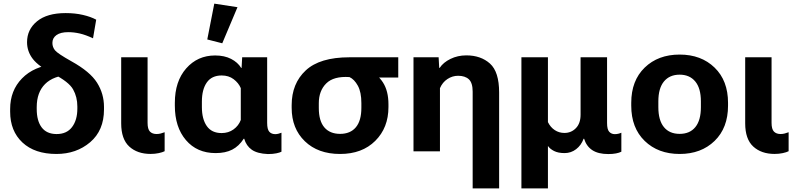

<svg xmlns="http://www.w3.org/2000/svg" viewBox="-20 -829 4361 1052"><path d="M289.3 14.6Q170.2 14.6 102.9 -48.3Q35.6 -111.3 35.6 -217V-231.9Q35.6 -332.8 100.6 -399.4Q165.5 -466.1 280 -477.8L364 -419.7Q272.7 -414.3 226.9 -368.5Q181.2 -322.8 181.2 -241.9V-231.9Q181.2 -167 208.3 -131Q235.4 -95 289.3 -94.5Q345.5 -94.2 374.6 -132.6Q403.8 -170.9 403.8 -233.9V-245.6Q403.8 -297.6 380.5 -339.2Q357.2 -380.9 271 -424.8Q191.2 -465.3 159.7 -506.3Q128.2 -547.4 128.2 -597.7Q128.2 -667.7 183.1 -712.5Q238 -757.3 339.6 -757.3Q391.6 -757.3 434.7 -747.2Q477.8 -737.1 507.1 -721.2L489.7 -619.1Q450 -637.7 417.7 -645.3Q385.5 -652.8 353.3 -652.8Q311.8 -652.8 289.4 -636.8Q267.1 -620.8 267.1 -593.8Q267.1 -571 281.4 -553.3Q295.7 -535.6 371.8 -492.9Q473.4 -436.5 511.6 -376Q549.8 -315.4 549.8 -243.4V-229.2Q549.8 -114.3 474.1 -49.8Q398.4 14.6 289.3 14.6Z M805.2 14.4Q732.4 14.4 688.2 -26.1Q644 -66.7 644 -153.3V-515.1H788.6V-156.2Q788.6 -121.3 801.6 -108Q814.7 -94.7 837.9 -94.7Q849.1 -94.7 860.4 -97.5Q871.6 -100.3 882.1 -104.5V-0.5Q870.8 5.4 850.1 9.9Q829.3 14.4 805.2 14.4Z M1161.4 9.8Q1059.3 9.8 998.7 -61.4Q938 -132.6 938 -249.8V-265.6Q938 -383.3 1000.2 -454.2Q1062.5 -525.1 1158.7 -525.1Q1209.7 -525.1 1246.2 -506.3Q1282.7 -487.5 1301.5 -456.8H1303.7L1306.9 -515.1H1443.8V-156Q1443.8 -119.9 1455.7 -106.9Q1467.5 -94 1488.3 -94Q1496.1 -94 1505.2 -96.2Q1514.4 -98.4 1522.2 -101.8V2.2Q1514.2 6.8 1494.5 11Q1474.9 15.1 1447.8 15.1Q1390.1 12.7 1359.7 -8.5Q1329.3 -29.8 1318.1 -68.8H1315.4Q1289.3 -28.1 1252.4 -9.2Q1215.6 9.8 1161.4 9.8ZM1194.3 -99.9Q1231.9 -99.9 1259.6 -120Q1287.4 -140.1 1299.3 -171.6V-346.2Q1287.1 -374.8 1260.1 -395.1Q1233.2 -415.5 1194.6 -415.5Q1140.1 -415.5 1113.2 -377.2Q1086.2 -338.9 1086.2 -272.5V-241.9Q1086.2 -176.8 1113 -138.3Q1139.9 -99.9 1194.3 -99.9ZM1197.8 -591.8 1115.7 -612.8 1154.1 -809.1 1281.2 -789.6Z M1843.2 14.6Q1722.4 14.6 1650.3 -55.1Q1578.1 -124.8 1578.1 -237.8V-252.9Q1578.1 -371.3 1655.2 -443.2Q1732.2 -515.1 1894.5 -515.1H2162.1V-404.3H1996.6V-446.8Q2048.3 -423.8 2078.4 -377.1Q2108.4 -330.3 2108.4 -257.4V-242.2Q2108.4 -129.2 2036.2 -57.3Q1964.1 14.6 1843.2 14.6ZM1843.5 -95.5Q1899.4 -95.5 1929.7 -131.5Q1960 -167.5 1960 -238.3V-264.2Q1960 -324.2 1940.7 -359.4Q1921.4 -394.5 1894.8 -406.7Q1808.1 -412.4 1767.5 -371.9Q1726.8 -331.5 1726.8 -263.2V-237.3Q1726.8 -166.5 1757.2 -131Q1787.6 -95.5 1843.5 -95.5Z M2569.8 203.1V-326.9Q2569.8 -375 2549.1 -394.4Q2528.3 -413.8 2490 -413.8Q2458.7 -413.8 2431.6 -396Q2404.5 -378.2 2390.6 -345.9V0H2245.6V-515.1H2383.3L2386.5 -457.3H2389.2Q2408.9 -487.1 2448.4 -506.3Q2487.8 -525.6 2535.2 -525.6Q2614.5 -525.6 2664.7 -480.6Q2714.8 -435.5 2714.8 -322.3V203.1Z M2836.9 203.1V-515.1H2982.2V-159.9Q2996.1 -131.6 3019.7 -116.1Q3043.2 -100.6 3072.5 -100.6Q3110.1 -100.6 3135.6 -127Q3161.1 -153.3 3161.1 -200.9V-515.1H3306.2V-155.3Q3306.2 -119.4 3318.2 -106.7Q3330.3 -94 3348.4 -94Q3358.6 -94 3367.3 -96.1Q3376 -98.1 3384.5 -101.8V2.2Q3373.3 8.1 3355 11.6Q3336.7 15.1 3312.5 15.1Q3257.8 15.1 3225.3 -6.3Q3192.9 -27.8 3180.4 -68.8H3177.7Q3164.6 -33 3136.7 -11.6Q3108.9 9.8 3073.5 9.8Q3038.3 9.8 3015.7 -1.7Q2993.2 -13.2 2982.2 -29.3V203.1Z M3438.7 -250V-265.6Q3438.7 -387.2 3512.3 -458.6Q3585.9 -530 3703.9 -530Q3821.8 -530 3895.4 -458.6Q3969 -387.2 3969 -265.6V-250Q3969 -128.4 3895.4 -56.9Q3821.8 14.6 3703.9 14.6Q3585.9 14.6 3512.3 -56.9Q3438.7 -128.4 3438.7 -250ZM3587.2 -273.7V-241.9Q3587.2 -169.9 3617.6 -132.7Q3647.9 -95.5 3703.9 -95.5Q3759.8 -95.5 3790 -132.7Q3820.3 -169.9 3820.3 -241.9V-273.7Q3820.3 -345.5 3789.4 -382.7Q3758.5 -419.9 3703.9 -419.9Q3648.9 -419.9 3618 -382.7Q3587.2 -345.5 3587.2 -273.7Z M4224.1 14.4Q4151.4 14.4 4107.2 -26.1Q4063 -66.7 4063 -153.3V-515.1H4207.5V-156.2Q4207.5 -121.3 4220.6 -108Q4233.6 -94.7 4256.8 -94.7Q4268.1 -94.7 4279.3 -97.5Q4290.5 -100.3 4301 -104.5V-0.5Q4289.8 5.4 4269 9.9Q4248.3 14.4 4224.1 14.4Z"/></svg>

Font: RobotoFlex
Style: Regular
Weight: 400
Designer: Berlow after Robertson
Foundry: Google
Version: Version 2.136